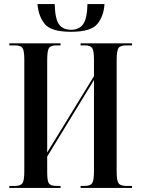

<svg xmlns="http://www.w3.org/2000/svg" viewBox="-20 -928 695 948"><path d="M26 0H279V-10H259Q230 -10 221.5 -22.5Q213 -35 213 -78V-155L444 -533V-83Q444 -37 435 -23.5Q426 -10 398 -10H378V0H632V-10H603Q575 -10 565.5 -23Q556 -36 556 -80V-631Q556 -677 565 -690.5Q574 -704 603 -704H632V-714H378V-704H398Q426 -704 435 -691Q444 -678 444 -634V-552L213 -175V-631Q213 -677 221.5 -690.5Q230 -704 259 -704H279V-714H26V-704H53Q82 -704 91 -691Q100 -678 100 -634V-83Q100 -37 91 -23.5Q82 -10 53 -10H26ZM331 -771Q428 -771 460 -809Q492 -847 496 -908H412Q410 -835 390 -808Q370 -781 331 -781Q291 -781 271.5 -807.5Q252 -834 250 -908H165Q170 -847 201.5 -809Q233 -771 331 -771Z"/></svg>

Font: Noto Serif Display Condensed Semi
Style: Regular
Weight: 600
Width: 3
Designer: Monotype Design Team
Foundry: Monotype Imaging Inc.
Version: Version 1.900